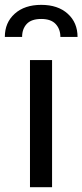

<svg xmlns="http://www.w3.org/2000/svg" viewBox="-44 -778 342 798"><path d="M172.4 -528.3V0H80.6V-528.3ZM47.9 -624.5H-23.9Q-23.9 -684.1 17.1 -720.9Q58.1 -757.8 127.4 -757.8Q196.8 -757.8 237.5 -720.9Q278.3 -684.1 278.3 -624.5H207Q207 -656.7 187.5 -678Q168 -699.2 127.4 -699.2Q86.4 -699.2 67.1 -678.5Q47.9 -657.7 47.9 -624.5Z"/></svg>

Font: Bert Sans Medium
Style: Regular
Weight: 500
Designer: Christian Robertson, Adam Twardoch, & Cristiano Sobral
Foundry: Google
Version: Version 12.135;January 10, 2020;FontCreator 12.0.0.2547 64-b